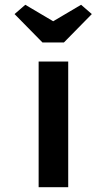

<svg xmlns="http://www.w3.org/2000/svg" viewBox="-20 -785 448 805"><path d="M142 0V-527H266V0ZM158 -607 41 -726 86 -765 218 -687H188L320 -765L365 -726L248 -607Z"/></svg>

Font: Lexend Giga Medium
Style: Regular
Weight: 500
Designer: Bonnie Shaver-Troup, Thomas Jockin
Foundry: Lexend
Version: Version 1.007